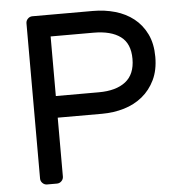

<svg xmlns="http://www.w3.org/2000/svg" viewBox="-51 -748 742 796"><g transform="rotate(-5 320.0 -350.0)"><path d="M86 0ZM365 -700Q414 -700 457.5 -687.5Q501 -675 534 -649Q567 -623 586.5 -583Q606 -543 606 -488Q606 -433 586.5 -392.5Q567 -352 534 -325Q501 -298 457.5 -285Q414 -272 365 -272H181V-27Q181 -16 173 -8Q165 0 154 0H113Q102 0 94 -8Q86 -16 86 -27V-673Q86 -684 94 -692Q102 -700 113 -700ZM181 -362H360Q432 -362 471.5 -393Q511 -424 511 -488Q511 -552 471.5 -581Q432 -610 360 -610H181Z"/></g></svg>

Font: Rubik
Style: Regular
Weight: 400
Designer: Hubert & Fischer
Foundry: Hubert & Fischer
Version: Version 1.002; ttfautohint (v1.6)